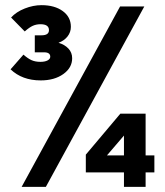

<svg xmlns="http://www.w3.org/2000/svg" viewBox="-20 -725 640 745"><path d="M138 -413Q66 -413 21 -456L71 -513Q88 -498 102.5 -491.5Q117 -485 137 -485Q154 -485 164.5 -490.5Q175 -496 175 -505Q175 -522 151 -522H115V-588H141Q170 -588 170 -608Q170 -631 137 -631Q121 -631 107.5 -625Q94 -619 76 -603L23 -657Q43 -679 76 -692Q109 -705 141 -705Q192 -705 223.5 -682Q255 -659 255 -621Q255 -600 242 -583.5Q229 -567 207 -559Q231 -552 245.5 -536.5Q260 -521 260 -499Q260 -462 225.5 -437.5Q191 -413 138 -413ZM64 0 446 -700H540L158 0ZM461 0V-56H313V-125L447 -284H545V-122H579V-56H545V0ZM395 -122H461V-199Z"/></svg>

Font: Red Hat Mono
Style: Bold
Weight: 700
Monospace: yes
Designer: Pentagram, MCKL
Foundry: Pentagram, MCKL
Version: Version 1.023; ttfautohint (v1.8.3)